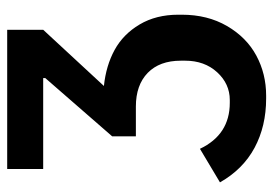

<svg xmlns="http://www.w3.org/2000/svg" viewBox="-133 -427 760 534"><g transform="rotate(-90 247.0 -160.0)"><path d="M240.2 200.2Q163.1 200.2 103 168Q43 135.7 6.8 71.8L100.1 16.1Q139.6 99.1 228 99.1H235.8Q280.8 99.1 313 64Q345.2 28.8 345.2 -24.9V-37.1Q345.2 -96.2 311.3 -129.2Q277.3 -162.1 217.8 -162.1H134.8V-228L296.9 -414.1V-419.9H43.9V-520H431.2V-419.9L274.9 -251Q331.5 -245.1 375.2 -221.2Q418.9 -197.3 446 -151.6Q473.1 -106 473.1 -43.9V-34.2Q473.1 37.1 441.7 91.3Q410.2 145.5 359.4 172.9Q308.6 200.2 248 200.2Z"/></g></svg>

Font: Fixel Text SemiBold
Style: Regular
Weight: 600
Width: 4
Designer: AlfaBravo + MacPaw
Foundry: Kyrylo Tkachov, Marchela Mozhyna, Serhii Makarenko, Maria Weinstein, Zakhar Kryvoshyya
Version: Version 1.211